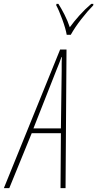

<svg xmlns="http://www.w3.org/2000/svg" viewBox="-87 -973 503 993"><path d="M86 -309 203 -606Q213 -630 219.5 -647Q226 -664 231 -678H233Q232 -664 232 -645.5Q232 -627 232 -606L228 -309ZM-67 0H-39L77 -284H228L226 0H252L257 -717H224ZM258 -793H279Q300 -831 333.5 -874Q367 -917 395 -945L396 -953H385Q352 -925 323.5 -893Q295 -861 274 -832Q263 -865 246.5 -897.5Q230 -930 215 -953H205L204 -945Q217 -922 235 -873Q253 -824 258 -793Z"/></svg>

Font: Noto Sans Display Condensed Thin
Style: Italic
Weight: 250
Width: 3
Italic angle: -12°
Designer: Monotype Design Team
Foundry: Monotype Imaging Inc.
Version: Version 1.900